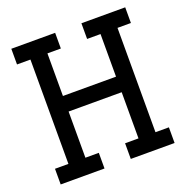

<svg xmlns="http://www.w3.org/2000/svg" viewBox="-127 -822 908 939"><g transform="rotate(-20 327.5 -353.0)"><path d="M31.2 0V-81.5H101.1V-624.5H31.2V-706.1H259.3V-624.5H189.5V-402.8H465.8V-624.5H396V-706.1H624V-624.5H554.2V-81.5H624V0H396V-81.5H465.8V-321.8H189.5V-81.5H259.3V0Z"/></g></svg>

Font: Kay Pho Du SemiBold
Style: Regular
Weight: 600
Designer: Victor Gaultney, Khu Oo Reh
Foundry: SIL International
Version: Version 3.000